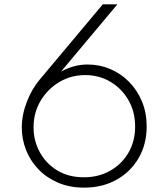

<svg xmlns="http://www.w3.org/2000/svg" viewBox="-20 -845 772 881"><path d="M366 16Q299 16 245.8 -7Q192.5 -30 155.5 -69Q118.5 -108 99.2 -157.5Q80 -207 80 -259.5Q80 -317.5 102.8 -376.8Q125.5 -436 161.5 -479L451.5 -825H518.5L260.5 -517Q289.5 -532.5 319.5 -540.8Q349.5 -549 382 -549Q437 -549 486 -528.2Q535 -507.5 572.5 -469.2Q610 -431 631.5 -379.2Q653 -327.5 653 -265Q653 -183 616 -119.5Q579 -56 514.2 -20Q449.5 16 366 16ZM365 -31.5Q432.5 -31.5 485.8 -61.8Q539 -92 569.5 -144.5Q600 -197 600 -264Q600 -332.5 569.2 -385.8Q538.5 -439 486.5 -469.8Q434.5 -500.5 371 -500.5Q306 -500.5 252.2 -468.5Q198.5 -436.5 166.2 -382.2Q134 -328 134 -260.5Q134 -199 162.5 -146.8Q191 -94.5 242.8 -63Q294.5 -31.5 365 -31.5Z"/></svg>

Font: Spartan Thin Light
Style: Regular
Weight: 300
Version: Version 1.004